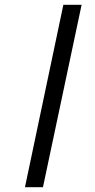

<svg xmlns="http://www.w3.org/2000/svg" viewBox="-20 -780 395 800"><path d="M84 0H159L320 -760H244Z"/></svg>

Font: Noto Serif Display SemiCondensed SemiBold
Style: Italic
Weight: 600
Width: 4
Italic angle: -12°
Designer: Monotype Design Team
Foundry: Monotype Imaging Inc.
Version: Version 2.009